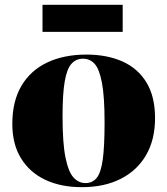

<svg xmlns="http://www.w3.org/2000/svg" viewBox="-20 -761 693 795"><path d="M319 14Q232 14 167.5 -16.5Q103 -47 67 -105.5Q31 -164 31 -248Q31 -342 69 -406Q107 -470 176 -502.5Q245 -535 338 -535Q423 -535 487 -506.5Q551 -478 586.5 -419.5Q622 -361 622 -272Q622 -183 585 -119Q548 -55 480 -20.5Q412 14 319 14ZM334 -3Q363 -3 380.5 -24.5Q398 -46 405.5 -100.5Q413 -155 413 -254Q413 -362 402 -419Q391 -476 371.5 -497Q352 -518 324 -518Q295 -518 276 -497Q257 -476 248 -424Q239 -372 239 -279Q239 -169 251 -109.5Q263 -50 284 -26.5Q305 -3 334 -3ZM156 -629V-741H488V-629Z"/></svg>

Font: Literata 72pt ExtraBold
Style: Regular
Weight: 800
Designer: Latin by Veronika Burian and Jose Scaglione. Greek by Irene Vlachou. Cyrillic by Vera Evstafieva.
Foundry: TypeTogether
Version: Version 3.002